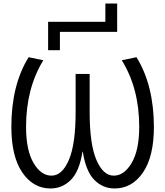

<svg xmlns="http://www.w3.org/2000/svg" viewBox="-20 -1067 943 1097"><path d="M582 -942.4V-1046.9H649.4V-884.8H322.3V-780.3H254.9V-942.4ZM453.1 -200.2H451.2Q433.6 -87.9 384.8 -39.1Q335.9 9.8 268.6 9.8Q169.9 9.8 107.4 -81.5Q44.9 -172.9 44.9 -342.8Q44.9 -581.1 143.6 -740.2L227.5 -722.7Q128.9 -561.5 128.9 -342.8Q128.9 -209 171.4 -136.2Q213.9 -63.5 274.4 -63.5Q335 -63.5 373.5 -153.3Q412.1 -243.2 412.1 -426.8V-644.5H492.2V-426.8Q492.2 -243.2 530.8 -153.3Q569.3 -63.5 629.9 -63.5Q689.5 -63.5 732.4 -136.2Q775.4 -209 775.4 -342.8Q775.4 -561.5 675.8 -722.7L759.8 -740.2Q858.4 -581.1 859.4 -342.8Q859.4 -172.9 796.9 -81.5Q734.4 9.8 634.8 9.8Q567.4 9.8 519 -39.1Q470.7 -87.9 453.1 -200.2Z"/></svg>

Font: Mgen+ 1c regular
Style: Regular
Weight: 400
Designer: [Source Han Sans]
Ryoko NISHIZUKA  (kana & ideographs); Paul D. Hunt (Latin, Greek & Cyrillic); Wenlong ZHANG  (bopomofo
Version: Version 1.059.20150602